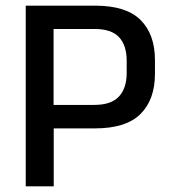

<svg xmlns="http://www.w3.org/2000/svg" viewBox="-20 -659 607 679"><path d="M137 -205V-288H313.5Q373.5 -288 400.8 -317.8Q428 -347.5 428 -400.5V-444Q428 -498.5 401 -527.5Q374 -556.5 314.5 -556.5H136.5V-639H316.5Q426.5 -639 477.2 -588.2Q528 -537.5 528 -446.5V-398Q528 -307 477 -256Q426 -205 316 -205ZM71 0V-639H169.5V-263.5L170 -218.5V0Z"/></svg>

Font: Anek Telugu Medium
Style: Regular
Weight: 500
Designer: Omkar Bhoir (Telugu), Yesha Goshar (Latin)
Foundry: Ek Type
Version: Version 1.003